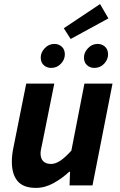

<svg xmlns="http://www.w3.org/2000/svg" viewBox="-20 -903 584 935"><path d="M154.8 12Q93.8 12 65.8 -21Q37.7 -54 37.7 -115.4Q37.7 -132.4 39.7 -150Q41.7 -167.6 45.7 -186L107.7 -496H244.4L185.5 -203.4Q182.5 -188.6 180 -177.2Q177.5 -165.8 177.5 -155.9Q177.5 -130.5 190.8 -117.6Q204 -104.6 228.3 -104.6Q250.5 -104.6 274.1 -120.6Q297.8 -136.6 327.5 -169.4L391.2 -496H527.9L430.4 0H318.8L321 -66.6H317Q283.8 -35.3 241.6 -11.7Q199.4 12 154.8 12ZM229.2 -572.3Q208.1 -572.3 193.3 -585.5Q178.4 -598.7 178.4 -623.1Q178.4 -647.5 197.9 -668.3Q217.4 -689.1 245.1 -689.1Q266.1 -689.1 280.9 -675.5Q295.8 -661.9 295.8 -638Q295.8 -613.1 276.7 -592.7Q257.6 -572.3 229.2 -572.3ZM439.7 -572.3Q418.6 -572.3 403.8 -585.5Q388.9 -598.7 388.9 -623.1Q388.9 -647.5 408.4 -668.3Q427.9 -689.1 455.6 -689.1Q476.6 -689.1 491.4 -675.5Q506.3 -661.9 506.3 -638Q506.3 -613.1 487.2 -592.7Q468.1 -572.3 439.7 -572.3ZM324.1 -713.2 290.7 -765.4 467.2 -883.2 507.9 -813.4Z"/></svg>

Font: Source Sans Variable
Style: Italic
Weight: 200
Italic angle: -11°
Designer: Paul D. Hunt
Foundry: Adobe Systems Incorporated
Version: Version 3.006;hotconv 1.0.111;makeotfexe 2.5.65597